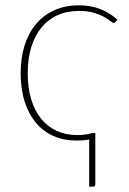

<svg xmlns="http://www.w3.org/2000/svg" viewBox="-20 -521 484 720"><path d="M413.5 -439Q412 -437.5 410.5 -436.2Q409 -435 406.5 -435Q402.5 -435 394 -442Q385.5 -449 370.5 -457.5Q355.5 -466 332.5 -473Q309.5 -480 277 -480Q231 -480 195.2 -463.8Q159.5 -447.5 134.8 -417Q110 -386.5 97 -343.5Q84 -300.5 84 -246.5Q84 -191 97.2 -147.8Q110.5 -104.5 134.8 -75Q159 -45.5 193.2 -30Q227.5 -14.5 269.5 -14.5Q284 -14.5 294 -15.8Q304 -17 310.8 -18.2Q317.5 -19.5 321.5 -20.8Q325.5 -22 328 -22H337.5V169.5Q337.5 179 328 179H314.5V2Q303 4.5 291 5.2Q279 6 266.5 6Q219 6 180.5 -11Q142 -28 114.8 -60.5Q87.5 -93 72.5 -140Q57.5 -187 57.5 -246.5Q57.5 -303.5 72.2 -350.5Q87 -397.5 115 -430.8Q143 -464 183.5 -482.5Q224 -501 276 -501Q322 -501 358 -486.2Q394 -471.5 420 -447.5Z"/></svg>

Font: Lato Thin
Style: Regular
Weight: 200
Designer: Lukasz Dziedzic
Foundry: tyPoland Lukasz Dziedzic
Version: Version 2.007; 2014-02-27